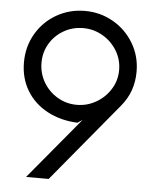

<svg xmlns="http://www.w3.org/2000/svg" viewBox="-51 -734 630 778"><g transform="rotate(5 264.0 -345.5)"><path d="M292 -250 272 -237Q203 -240 149 -269Q95 -298 65 -348Q35 -398 35 -462Q35 -526 65.5 -578.5Q96 -631 148.5 -661Q201 -691 264 -691Q326 -691 378.5 -661Q431 -631 462 -579Q493 -527 493 -464Q493 -423 480.5 -387.5Q468 -352 442 -321L176 0H84ZM422 -464Q422 -507 400 -543Q378 -579 341.5 -600Q305 -621 263 -621Q219 -621 183 -600Q147 -579 126.5 -544Q106 -509 106 -467Q106 -424 127 -388Q148 -352 184 -330.5Q220 -309 263 -309Q305 -309 341.5 -330Q378 -351 400 -386.5Q422 -422 422 -464Z"/></g></svg>

Font: Teachers[wght]
Style: Regular
Weight: 400
Designer: Alfredo Marco Pradil & Chank Diesel
Version: Version 1.000;Glyphs 3.1.2 (3151)